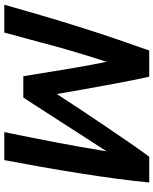

<svg xmlns="http://www.w3.org/2000/svg" viewBox="72 -806 733 918"><g transform="rotate(90 439.0 -346.5)"><path d="M2 0Q26 -85 53 -177Q80 -269 109 -361Q138 -453 167 -538Q196 -623 221 -693H346Q354 -659 364.5 -606Q375 -553 386.5 -490.5Q398 -428 409 -366Q420 -304 429 -251Q463 -304 504 -365.5Q545 -427 586.5 -488.5Q628 -550 665 -603.5Q702 -657 729 -693H852Q845 -619 833.5 -533.5Q822 -448 807.5 -356.5Q793 -265 777 -174.5Q761 -84 745 0H611Q635 -115 659 -240.5Q683 -366 703 -489Q687 -464 665.5 -431Q644 -398 620 -360.5Q596 -323 571.5 -285Q547 -247 523.5 -211Q500 -175 480.5 -144Q461 -113 446 -91H344Q340 -117 333.5 -155Q327 -193 320 -237.5Q313 -282 305 -328Q297 -374 289.5 -415.5Q282 -457 275 -489Q255 -428 236 -365Q217 -302 200 -240Q183 -178 167 -117.5Q151 -57 135 0Z"/></g></svg>

Font: Ubuntu Sans
Style: Bold Italic
Weight: 700
Italic angle: -13.5°
Designer: Dalton Maag Ltd
Foundry: Dalton Maag Ltd
Version: Version 1.006